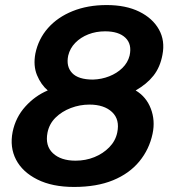

<svg xmlns="http://www.w3.org/2000/svg" viewBox="-20 -730 694 760"><path d="M273 10Q187 10 128 -19.5Q69 -49 43.5 -98Q18 -147 30 -208Q42 -266 80.5 -308.5Q119 -351 169 -372Q142 -395 126.5 -432.5Q111 -470 120 -518Q132 -576 170 -619Q208 -662 267.5 -686Q327 -710 402 -710Q478 -710 531 -684Q584 -658 609 -613.5Q634 -569 623 -513Q614 -464 587.5 -430.5Q561 -397 517 -372Q559 -347 577 -300Q595 -253 584 -201Q571 -139 531.5 -91Q492 -43 427.5 -16.5Q363 10 273 10ZM279 -94Q319 -94 353.5 -108Q388 -122 412.5 -147Q437 -172 444 -205Q455 -257 423.5 -286.5Q392 -316 334 -316Q296 -316 260.5 -302.5Q225 -289 200 -264.5Q175 -240 168 -205Q158 -153 189.5 -123.5Q221 -94 279 -94ZM348 -415Q382 -416 412.5 -428Q443 -440 464.5 -461Q486 -482 493 -510Q503 -555 476.5 -580.5Q450 -606 396 -606Q360 -606 329.5 -594Q299 -582 278 -560.5Q257 -539 250 -510Q241 -467 265.5 -441Q290 -415 348 -415Z"/></svg>

Font: Rubik Light Medium
Style: Italic
Weight: 500
Italic angle: -12°
Version: Version 2.104